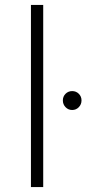

<svg xmlns="http://www.w3.org/2000/svg" viewBox="-20 -762 352 782"><path d="M106 -742H156V0H106ZM236 -353Q236 -369 247 -380Q258 -391 274 -391Q290 -391 301 -380Q312 -369 312 -353Q312 -337 301 -325.5Q290 -314 274 -314Q258 -314 247 -325.5Q236 -337 236 -353Z"/></svg>

Font: Goldbeck Next Light
Style: Regular
Weight: 300
Designer: Julieta Ulanovsky
Foundry: Julieta Ulanovsky
Version: Version 7.200